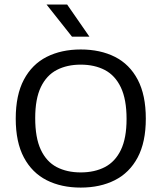

<svg xmlns="http://www.w3.org/2000/svg" viewBox="-20 -821 714 848"><path d="M336.5 7.5Q250.5 7.5 186 -25.2Q121.5 -58 85.5 -125.5Q49.5 -193 49.5 -297Q49.5 -401.5 85.5 -469.2Q121.5 -537 186.2 -569.8Q251 -602.5 336.5 -602.5Q423 -602.5 487.8 -569.8Q552.5 -537 588.2 -469.2Q624 -401.5 624 -297Q624 -193 588 -125.5Q552 -58 487.2 -25.2Q422.5 7.5 336.5 7.5ZM336.5 -59.5Q398 -59.5 443.5 -83.2Q489 -107 514 -159Q539 -211 539 -295.5Q539 -382 513.8 -435Q488.5 -488 443 -511.8Q397.5 -535.5 336.5 -535.5Q276 -535.5 230.8 -512Q185.5 -488.5 160.5 -436.5Q135.5 -384.5 135.5 -299.5Q135.5 -212.5 160.2 -159.8Q185 -107 230.2 -83.2Q275.5 -59.5 336.5 -59.5ZM298 -659 185.5 -801H276.5L375 -659Z"/></svg>

Font: Encode Sans SC SemiExpanded
Style: Regular
Weight: 400
Width: 6
Designer: Multiple Designers
Foundry: Impallari Type
Version: Version 3.002